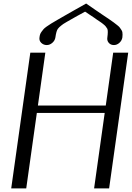

<svg xmlns="http://www.w3.org/2000/svg" viewBox="-20 -1041 728 1061"><path d="M688.5 -750 583 0H500L558.6 -417H183.6L125 0H42L147.5 -750H230.5L189.5 -458H564.5L605.5 -750ZM456.1 -1021.5Q480.5 -1004.9 506.3 -986.8Q532.2 -968.8 547.9 -958.5Q563.5 -948.2 581.5 -936Q599.6 -923.8 608.4 -917Q617.2 -910.2 627.9 -901.9Q638.7 -893.6 642.6 -887.7Q646.5 -881.8 650.9 -875.5Q655.3 -869.1 656.2 -862.8Q657.2 -856.4 657.2 -849.6Q657.2 -842.8 656.2 -834Q653.3 -816.4 639.6 -804.2Q626 -792 609.4 -792Q591.8 -792 581.1 -804.2Q570.3 -816.4 573.2 -834Q578.1 -870.1 573.2 -881.8Q570.3 -885.7 568.4 -888.7Q566.4 -891.6 564.5 -894.5Q562.5 -897.5 558.6 -900.9Q554.7 -904.3 551.8 -906.7Q548.8 -909.2 542.5 -914.1Q536.1 -918.9 531.2 -921.9Q526.4 -924.8 516.6 -931.6Q506.8 -938.5 499.5 -943.8Q492.2 -949.2 476.6 -959Q460.9 -968.8 450.2 -976.6Q429.7 -965.8 406.2 -952.6Q382.8 -939.5 372.6 -933.6Q362.3 -927.7 348.6 -919.9Q335 -912.1 330.1 -908.7Q325.2 -905.3 318.4 -899.9Q311.5 -894.5 308.1 -891.1Q304.7 -887.7 299.8 -881.8Q291 -870.1 286.1 -834Q283.2 -816.4 269 -804.2Q254.9 -792 238.3 -792Q220.7 -792 208 -804.2Q195.3 -816.4 198.2 -834Q199.2 -843.8 201.7 -851.1Q204.1 -858.4 210 -866.2Q215.8 -874 220.7 -879.9Q225.6 -885.7 238.8 -895Q252 -904.3 263.2 -911.1Q274.4 -918 296.4 -930.7Q318.4 -943.4 337.9 -954.6Q357.4 -965.8 391.1 -984.9Q424.8 -1003.9 456.1 -1021.5Z"/></svg>

Font: okolaks
Style: RegularItalic
Weight: 500
Italic angle: -8°
Version: Version 000.6.0